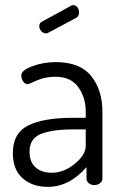

<svg xmlns="http://www.w3.org/2000/svg" viewBox="-20 -721 478 748"><path d="M30 -125C30 -81.7 42.7 -48.8 68 -26.5C93.3 -4.2 126 7 166 7C222 7 272.3 -18.7 317 -70V-26C317 -18.7 319.8 -12.5 325.5 -7.5C331.2 -2.5 338.3 0 347 0C356.3 0 364 -2.5 370 -7.5C376 -12.5 379 -18.7 379 -26V-286C379 -342 364.5 -388.2 335.5 -424.5C306.5 -460.8 260.7 -479 198 -479C165.3 -479 134.7 -473.7 106 -463C77.3 -452.3 63 -440.7 63 -428C63 -419.3 65.3 -411.3 70 -404C74.7 -396.7 81 -393 89 -393C90.3 -393 101.8 -397.8 123.5 -407.5C145.2 -417.2 169.3 -422 196 -422C236 -422 265.7 -408.5 285 -381.5C304.3 -354.5 314 -322.7 314 -286V-262H263C187 -262 129.2 -252 89.5 -232C49.8 -212 30 -176.3 30 -125ZM95 -131C95 -149.7 99.7 -165 109 -177C118.3 -189 132 -197.7 150 -203C168 -208.3 186.2 -212 204.5 -214C222.8 -216 245.3 -217 272 -217H314V-153C314 -129.7 299.8 -106.3 271.5 -83C243.2 -59.7 213.3 -48 182 -48C156 -48 135 -54.8 119 -68.5C103 -82.2 95 -103 95 -131ZM133 -619C133 -611.7 135.7 -605.2 141 -599.5C146.3 -593.8 152.3 -591 159 -591C162.3 -591 165.7 -592 169 -594L276 -651C284 -655 288 -662.3 288 -673C288 -680.3 285.8 -686.8 281.5 -692.5C277.2 -698.2 271.3 -701 264 -701C260.7 -701 258 -700 256 -698L144 -637C136.7 -633.7 133 -627.7 133 -619Z"/></svg>

Font: Terminal Dosis
Style: Book
Weight: 400
Designer: EdgarTolentino, PabloImpallari, IginoMarini
Foundry: EdgarTolentino, PabloImpallari, IginoMarini
Version: Version 1.006